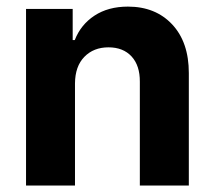

<svg xmlns="http://www.w3.org/2000/svg" viewBox="-20 -573 662 593"><path d="M211.6 -315.3V0H60.4V-545.5H204.5V-449.2H210.9Q229.4 -496.8 271.8 -524.7Q314.3 -552.6 375 -552.6Q460.2 -552.6 511.7 -497.7Q563.2 -442.8 563.2 -347.3V0H411.9V-320.3Q412.3 -370.4 386.4 -398.6Q360.4 -426.8 315 -426.8Q269.2 -426.8 240.6 -397.5Q212 -368.3 211.6 -315.3Z"/></svg>

Font: Inter UI
Style: Bold
Weight: 700
Designer: Rasmus Andersson
Foundry: rsms
Version: 3.2;8d6f07862